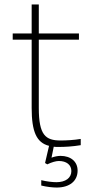

<svg xmlns="http://www.w3.org/2000/svg" viewBox="-20 -650 420 861"><path d="M252 -20C184 -20 154 -44 154 -166V-472H334V-500H154V-630H122V-500H37V-472H122V-166C122 -59 144 -10 200 4L182 81L192 87C213 77 231 72 244 72C278 72 300 89 300 117C300 148 274 167 233 167C216 167 189 164 165 158V182C189 188 216 191 234 191C292 191 328 162 328 115C328 75 298 49 251 49C240 49 224 52 211 57L221 8C228 9 234 9 241 9C273 9 306 7 342 1V-27C313 -22 277 -20 252 -20Z"/></svg>

Font: LT Wave Alt Thin
Style: Regular
Weight: 100
Designer: Daniel Lyons
Version: Version 2.5 (Glyphs App)